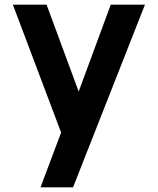

<svg xmlns="http://www.w3.org/2000/svg" viewBox="-20 -540 674 820"><path d="M292 260H153L241 26L35 -520H179L316 -149L453 -520H599Z"/></svg>

Font: SUIT ExtraBold
Style: Regular
Weight: 800
Designer: Sunn Youn; Korean Glyphs from Source Han Sans (Sandoll Communications; Soo-young Jang, Joo-yeon Kang)
Foundry: Sunn
Version: Version 1.008